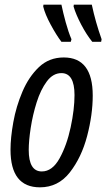

<svg xmlns="http://www.w3.org/2000/svg" viewBox="-20 -792 455 822"><path d="M283 -613 286 -624Q273 -654 261.5 -696Q250 -738 243 -772H166L165 -764Q173 -731 197 -686.5Q221 -642 243 -613ZM413 -613 415 -624Q389 -697 373 -772H296L295 -764Q305 -730 327.5 -687Q350 -644 375 -613ZM377 -383Q377 -546 253 -546Q190 -546 146.5 -504.5Q103 -463 76 -399.5Q49 -336 37 -269Q25 -202 25 -151Q25 10 151 10Q229 10 279 -54Q329 -118 353 -209.5Q377 -301 377 -383ZM103 -150Q103 -189 111.5 -244.5Q120 -300 137 -354Q154 -408 180.5 -443.5Q207 -479 243 -479Q299 -479 299 -385Q299 -324 282.5 -247Q266 -170 235 -114Q204 -58 159 -58Q103 -58 103 -150Z"/></svg>

Font: Noto Sans Display Condensed
Style: Italic
Weight: 400
Width: 3
Designer: Monotype Design team
Foundry: Monotype Imaging Inc.
Version: 1.000